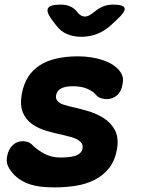

<svg xmlns="http://www.w3.org/2000/svg" viewBox="-20 -805 640 835"><path d="M218 10Q184 10 156 6.5Q128 3 104.5 -5.5Q81 -14 62 -27.5Q43 -41 28 -61Q17 -75 12 -90Q7 -105 11 -125Q16 -155 34.5 -173Q53 -191 79 -191Q88 -191 99 -188Q110 -185 118 -177Q143 -152 174 -136Q205 -120 241 -120Q260 -120 276.5 -121.5Q293 -123 306 -127Q319 -131 328 -139Q337 -147 339 -160Q341 -172 335.5 -181Q330 -190 318.5 -197Q307 -204 291.5 -208.5Q276 -213 258 -217Q220 -225 183.5 -235.5Q147 -246 120 -265Q93 -284 79.5 -315.5Q66 -347 75 -398Q83 -440 102.5 -470.5Q122 -501 153 -521Q184 -541 226 -550.5Q268 -560 319 -560Q380 -560 430 -542.5Q480 -525 503 -493Q509 -485 513 -472.5Q517 -460 513 -439Q508 -407 489 -390.5Q470 -374 444 -374Q430 -374 417.5 -378.5Q405 -383 397 -393Q387 -406 361.5 -418Q336 -430 296 -430Q280 -430 267.5 -427.5Q255 -425 246 -420.5Q237 -416 231.5 -408.5Q226 -401 224 -391Q222 -380 226 -372Q230 -364 238 -358.5Q246 -353 257.5 -349.5Q269 -346 280 -343Q317 -335 357.5 -323.5Q398 -312 430 -292Q462 -272 479.5 -239.5Q497 -207 489 -157Q480 -106 454 -73.5Q428 -41 391 -22.5Q354 -4 309 3Q264 10 218 10ZM244 -785Q267 -785 284.5 -777.5Q302 -770 316 -753L317 -751Q332 -733 349 -733Q366 -733 387 -751L390 -753Q410 -770 429.5 -777.5Q449 -785 472 -785Q518 -785 522 -769.5Q526 -754 489 -720L462 -695Q433 -669 401 -657Q369 -645 334 -645Q299 -645 271 -657Q243 -669 224 -695L205 -720Q180 -754 189 -769.5Q198 -785 244 -785Z"/></svg>

Font: Maple Mono NL ExtraBold
Style: Italic
Weight: 800
Italic angle: -10°
Monospace: yes
Designer: subframe7536
Version: Version 7.000